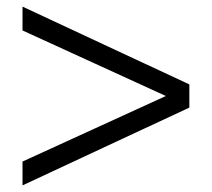

<svg xmlns="http://www.w3.org/2000/svg" viewBox="-20 -680 640 580"><path d="M552 -425V-355L48 -120V-192L481 -390L48 -588V-660Z"/></svg>

Font: Cooper Hewitt
Style: Book
Weight: 705
Designer: Village Type and Design LLC
Foundry: Cooper Hewitt Smithsonian Design Museum
Version: 1.000; ttfautohint (v1.8.1)